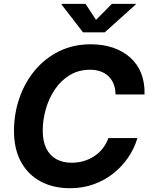

<svg xmlns="http://www.w3.org/2000/svg" viewBox="-20 -968 778 998"><path d="M343.8 10.3Q256.8 10.3 191.2 -24.9Q125.5 -60.1 89.1 -126.7Q52.7 -193.4 52.7 -287.6Q52.7 -376.5 80.6 -457.5Q108.4 -538.6 160.9 -601.8Q213.4 -665 287.1 -701.4Q360.8 -737.8 452.1 -737.8Q515.1 -737.8 567.1 -720.2Q619.1 -702.6 656.7 -669.2Q694.3 -635.7 713.6 -587.4Q732.9 -539.1 731.4 -477.1H580.6Q580.1 -507.3 570.8 -531Q561.5 -554.7 544.2 -571.3Q526.9 -587.9 502.9 -596.7Q479 -605.5 448.7 -605.5Q388.7 -605.5 342.8 -577.6Q296.9 -549.8 265.6 -503.7Q234.4 -457.5 218.3 -401.4Q202.1 -345.2 202.1 -289.1Q202.1 -234.4 220.2 -197.3Q238.3 -160.2 272.2 -141.1Q306.2 -122.1 352.5 -122.1Q385.3 -122.1 415 -130.9Q444.8 -139.6 470 -156.2Q495.1 -172.9 513.9 -196.5Q532.7 -220.2 543.5 -250.5H694.3Q678.7 -197.3 647 -150.4Q615.2 -103.5 569.8 -67.1Q524.4 -30.8 467.3 -10.3Q410.2 10.3 343.8 10.3ZM424.8 -947.8 479 -864.7 561.5 -947.8H686L685.5 -944.8L524.4 -799.8H411.6L299.8 -944.8L300.3 -947.8Z"/></svg>

Font: Inter 18pt
Style: Bold Italic
Weight: 700
Italic angle: -9.3988°
Designer: Rasmus Andersson
Foundry: rsms
Version: Version 4.001;git-66647c0bb